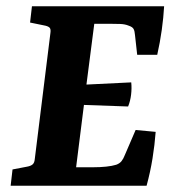

<svg xmlns="http://www.w3.org/2000/svg" viewBox="-20 -593 561 613"><path d="M418 -418 411 -481Q410 -494 406.5 -500.5Q403 -507 391 -511Q379 -516 363.5 -516.5Q348 -517 334 -517H281L256 -323L399 -330Q401 -311 398.5 -290.5Q396 -270 389 -253L248 -258L223 -59H278Q300 -59 319 -61Q338 -63 351 -67Q362 -71 368 -78.5Q374 -86 379 -99L413 -178L477 -172Q474 -131 467 -87.5Q460 -44 448 0H14L20 -52L67 -61Q78 -63 84 -68Q90 -73 91 -85L141 -488Q143 -501 137.5 -505.5Q132 -510 120 -512L76 -521L82 -573H504Q502 -537 496.5 -497.5Q491 -458 482 -418Z"/></svg>

Font: Rasa
Style: Italic
Weight: 400
Italic angle: -7.10001°
Designer: Anna Giedrys (Yrsa+Rasa design), David Brezina (Yrsa art-direction, Rasa art-direction, design)
Foundry: Rosetta Type Foundry
Version: Version 2.004